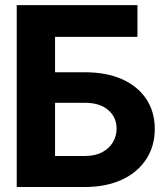

<svg xmlns="http://www.w3.org/2000/svg" viewBox="-20 -748 661 768"><path d="M318.8 0H46.9V-727.5H529.8V-600.6H200.2V-459H318.8Q405.3 -459 468.3 -431.2Q531.2 -402.8 565.2 -351.8Q599.1 -300.8 599.1 -232.4Q599.1 -163.1 564.9 -111.3Q530.3 -58.1 467.3 -29.1Q404.3 0 318.8 0ZM200.2 -336.9V-124H318.8Q360.4 -124 388.7 -139.2Q416.5 -153.8 431.4 -178.7Q446.3 -203.6 446.3 -233.9Q446.3 -279.3 412.6 -308.1Q378.9 -336.9 318.8 -336.9Z"/></svg>

Font: Inter Tight Stencil
Style: Bold
Weight: 700
Designer: Rasmus Andersson
Foundry: rsms
Version: Version 3.004;Glyphs 3.1.2 (3151)